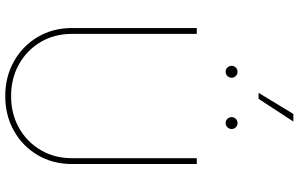

<svg xmlns="http://www.w3.org/2000/svg" viewBox="-225 -914 1149 739"><g transform="rotate(90 349.5 -544.5)"><path d="M349.6 9.8Q275.4 9.8 216.1 -23.7Q156.7 -57.1 122.3 -115.2Q87.9 -173.3 87.9 -247.1V-727.5H110.4V-247.1Q110.4 -179.7 141.6 -126.7Q172.9 -73.7 227.1 -43.2Q281.2 -12.7 349.6 -12.7Q418.5 -12.7 472.4 -43.2Q526.4 -73.7 557.6 -126.7Q588.9 -179.7 588.9 -247.1V-727.5H611.3V-247.1Q611.3 -173.3 577.1 -115.2Q543 -57.1 483.6 -23.7Q424.3 9.8 349.6 9.8ZM453.6 -838.4Q444.3 -838.4 437.5 -845.2Q430.7 -852.1 430.7 -861.3Q430.7 -871.1 437.5 -877.7Q444.3 -884.3 453.6 -884.3Q463.4 -884.3 470 -877.4Q476.6 -870.6 476.6 -861.3Q476.6 -852.1 469.7 -845.2Q462.9 -838.4 453.6 -838.4ZM256.3 -838.4Q247.1 -838.4 240.2 -845.2Q233.4 -852.1 233.4 -861.3Q233.4 -871.1 240.2 -877.7Q247.1 -884.3 256.3 -884.3Q266.1 -884.3 272.7 -877.4Q279.3 -870.6 279.3 -861.3Q279.3 -852.1 272.5 -845.2Q265.6 -838.4 256.3 -838.4ZM337.4 -965.3 418.5 -1099.1H447.8L360.4 -965.3Z"/></g></svg>

Font: Inter 20pt Thin
Style: Regular
Weight: 250
Version: Version 4.001;git-66647c0bb